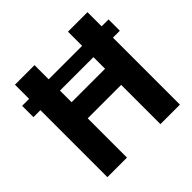

<svg xmlns="http://www.w3.org/2000/svg" viewBox="-179 -878 1044 1044"><g transform="rotate(-45 343.0 -355.5)"><path d="M686 -602.1V-515.1H632.8V0H482.9V-301.8H225.6V0H75.2V-515.1H21.5V-602.1H75.2V-710.9H225.6V-602.1H482.9V-710.9H632.8V-602.1ZM482.9 -425.8V-515.1H225.6V-425.8Z"/></g></svg>

Font: Robert Sans Black
Style: Regular
Weight: 900
Designer: Christian Robertson (extended by Adam Twardoch)
Foundry: Google
Version: Version 12.135;April 2, 2019;FontCreator 11.5.0.2425 64-bit;